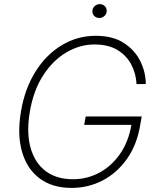

<svg xmlns="http://www.w3.org/2000/svg" viewBox="-20 -913 780 943"><path d="M650.6 -500Q648.1 -550.1 625.5 -594.5Q603 -638.8 558.1 -666.7Q513.1 -694.6 443.5 -694.6Q372.9 -694.6 307 -656.2Q241.1 -617.9 192.8 -544Q144.5 -470.2 126.4 -363.6Q109.4 -261.7 130.1 -187.3Q150.9 -112.9 204.2 -72.8Q257.5 -32.7 338.4 -32.7Q408 -32.7 468 -65Q528.1 -97.3 569.6 -157.1Q611.2 -217 625.4 -299.7H393.5L400.9 -340.9H676.1L668.7 -299.7Q653.1 -203.5 604.6 -134.1Q556.1 -64.6 485.3 -27.3Q414.4 9.9 331 9.9Q237.2 9.9 175.1 -36.4Q112.9 -82.7 88.4 -166.9Q63.9 -251.1 82.7 -363.6Q101.2 -476.6 153.8 -560.5Q206.3 -644.5 283.2 -690.9Q360.1 -737.2 450.6 -737.2Q533.7 -737.2 588.1 -702.1Q642.4 -666.9 669.2 -612.6Q696 -558.2 696 -500ZM468 -824.6Q452.8 -824.6 442.6 -835.2Q432.5 -845.9 433.9 -860.8Q434.7 -873.6 445.3 -883.2Q456 -892.8 469.8 -892.8Q485.1 -892.8 495.2 -882.3Q505.3 -871.8 503.9 -856.9Q503.2 -843.8 492.5 -834.2Q481.9 -824.6 468 -824.6Z"/></svg>

Font: Inter UI Extra Light
Style: Italic
Weight: 200
Italic angle: -9.39999°
Designer: Rasmus Andersson
Foundry: rsms
Version: 3.2;8d6f07862